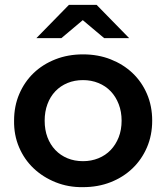

<svg xmlns="http://www.w3.org/2000/svg" viewBox="-20 -764 685 791"><path d="M38 -267Q38 -327 59.5 -377Q81 -427 118.5 -463Q156 -499 208 -519.5Q260 -540 322 -540Q384 -540 436 -519.5Q488 -499 526 -463Q564 -427 585.5 -377Q607 -327 607 -267Q607 -207 585.5 -157Q564 -107 526 -70.5Q488 -34 436 -13.5Q384 7 322 7Q262 8 209.5 -13Q157 -34 118.5 -70.5Q80 -107 58.5 -157.5Q37 -208 38 -267ZM481 -267Q481 -304 469 -335Q457 -366 436 -388Q415 -410 385.5 -422Q356 -434 322 -434Q287 -434 258 -422Q229 -410 208 -388Q187 -366 175.5 -335Q164 -304 164 -267Q164 -229 175.5 -198.5Q187 -168 208 -146Q229 -124 258 -112Q287 -100 322 -100Q356 -100 385.5 -112Q415 -124 436 -146Q457 -168 469 -198.5Q481 -229 481 -267ZM409 -607 321 -681 233 -607H130L264 -744H378L512 -607Z"/></svg>

Font: CMG Sans SemiBold
Style: Regular
Weight: 600
Designer: Julieta Ulanovsky
Foundry: Julieta Ulanovsky
Version: Version 7.200